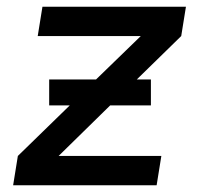

<svg xmlns="http://www.w3.org/2000/svg" viewBox="-20 -550 616 570"><path d="M19 0H445L459 -87H154L307 -237H428V-314H386L518 -443L532 -530H106L92 -443H398L265 -314H126V-237H187L33 -87Z"/></svg>

Font: Iosevka Sparkle Medium Oblique
Style: Regular
Weight: 500
Italic angle: -9°
Designer: Belleve Invis
Foundry: Belleve Invis
Version: Version 4.5.0; ttfautohint (v1.8.3)